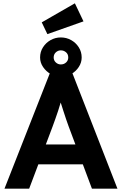

<svg xmlns="http://www.w3.org/2000/svg" viewBox="-20 -1139 736 1159"><path d="M7 0 282 -700H416L689 0H535L394 -377Q388 -393 379.5 -418Q371 -443 362 -471Q353 -499 345 -524.5Q337 -550 333 -567H360Q354 -545 346.5 -520.5Q339 -496 331 -470.5Q323 -445 314 -421Q305 -397 297 -374L156 0ZM135 -147 184 -267H505L555 -147ZM222 -792Q222 -826 239.5 -853.5Q257 -881 285.5 -897Q314 -913 347 -913Q381 -913 409.5 -897Q438 -881 455.5 -853.5Q473 -826 473 -792Q473 -761 455.5 -734.5Q438 -708 409.5 -691.5Q381 -675 347 -675Q315 -675 286.5 -691.5Q258 -708 240 -734.5Q222 -761 222 -792ZM392 -792Q392 -812 378.5 -823.5Q365 -835 347 -835Q330 -835 317 -823Q304 -811 304 -792Q304 -774 317 -762Q330 -750 347 -750Q366 -750 379 -762Q392 -774 392 -792ZM266 -933 232 -1004 432 -1119 484 -1010Z"/></svg>

Font: Our Lexend SemiBold
Style: Regular
Weight: 600
Designer: Bonnie Shaver-Troup, Thomas Jockin
Foundry: Lexend
Version: Version 1.007